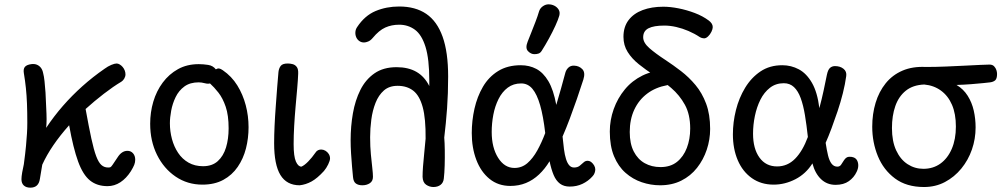

<svg xmlns="http://www.w3.org/2000/svg" viewBox="-20 -846 4647 886"><path d="M120 20Q101 20 90 10Q79 0 79 -19Q79 -31 82.5 -51Q86 -71 90 -88Q97 -140 100 -173Q103 -206 104.5 -230.5Q106 -255 106 -279Q106 -329 104.5 -367.5Q103 -406 99.5 -439.5Q96 -473 90 -509Q87 -528 95 -537.5Q103 -547 124 -550Q139 -552 150 -547.5Q161 -543 168.5 -533.5Q176 -524 179 -509Q183 -494 185.5 -471Q188 -448 190 -419Q192 -390 193 -354Q195 -318 195 -296Q195 -274 193 -256Q229 -310 270.5 -357.5Q312 -405 360 -448Q408 -491 463 -529Q478 -540 493.5 -546.5Q509 -553 518 -553Q525 -553 532.5 -548.5Q540 -544 546 -537Q552 -530 555.5 -521Q559 -512 559 -503Q559 -493 553.5 -483.5Q548 -474 540 -469Q503 -447 459.5 -413.5Q416 -380 375 -343Q390 -260 401.5 -207Q413 -154 424 -125Q435 -96 448 -84.5Q461 -73 479 -73Q486 -73 489.5 -74.5Q493 -76 499.5 -85.5Q506 -95 522 -119Q532 -135 543.5 -142.5Q555 -150 568 -150Q584 -150 594 -138.5Q604 -127 604 -109Q604 -97 599.5 -85.5Q595 -74 584 -56Q563 -23 535.5 -5Q508 13 476 13Q428 13 395.5 -13Q363 -39 340.5 -100.5Q318 -162 299 -268Q257 -221 226 -175.5Q195 -130 175 -86L164 -20Q161 0 150 10Q139 20 120 20Z M914 6Q845 6 790.5 -31Q736 -68 704.5 -131.5Q673 -195 673 -275Q673 -328 687.5 -377Q702 -426 731 -465Q760 -504 801.5 -527Q843 -550 897 -550Q918 -550 940.5 -546.5Q963 -543 976 -526Q984 -531 991 -530Q998 -529 1008 -522Q1049 -494 1075 -452Q1101 -410 1114 -360.5Q1127 -311 1127 -259Q1127 -208 1115 -161Q1103 -114 1077 -76Q1051 -38 1010.5 -16Q970 6 914 6ZM917 -79Q959 -79 985 -102.5Q1011 -126 1023 -165.5Q1035 -205 1035 -254Q1035 -314 1021.5 -353.5Q1008 -393 988 -418.5Q968 -444 949 -461Q940 -458 925 -462Q910 -466 897 -466Q857 -466 831 -447Q805 -428 790.5 -398Q776 -368 770 -335.5Q764 -303 764 -277Q764 -240 773.5 -204.5Q783 -169 802 -140.5Q821 -112 850 -95.5Q879 -79 917 -79Z M1363 9Q1303 9 1274 -38.5Q1245 -86 1245 -185Q1245 -221 1247 -265Q1249 -309 1252.5 -355Q1256 -401 1259 -442.5Q1262 -484 1265 -514Q1267 -531 1275.5 -542Q1284 -553 1308 -553Q1319 -553 1330.5 -550Q1342 -547 1349.5 -537Q1357 -527 1356 -506Q1355 -478 1351.5 -438.5Q1348 -399 1344 -354Q1340 -309 1337.5 -264.5Q1335 -220 1335 -181Q1335 -124 1345.5 -100.5Q1356 -77 1371 -77Q1385 -83 1402.5 -101Q1420 -119 1436 -142Q1441 -150 1448 -153Q1455 -156 1462 -156Q1472 -156 1481.5 -150.5Q1491 -145 1497 -135.5Q1503 -126 1503 -115Q1503 -105 1494.5 -87.5Q1486 -70 1475 -57Q1444 -23 1417.5 -8.5Q1391 6 1363 9Z M1980 17Q1962 17 1946.5 6.5Q1931 -4 1930 -30Q1930 -50 1932 -77.5Q1934 -105 1937.5 -138Q1941 -171 1944 -206Q1945 -299 1930.5 -352Q1916 -405 1887 -427.5Q1858 -450 1815 -450Q1776 -450 1751.5 -428.5Q1727 -407 1713 -371.5Q1699 -336 1693.5 -294.5Q1688 -253 1688 -213Q1688 -169 1691.5 -133Q1695 -97 1698 -71Q1701 -45 1701 -30Q1701 -10 1686.5 -0.5Q1672 9 1652 9Q1634 9 1622.5 1Q1611 -7 1609 -29Q1607 -49 1604.5 -77.5Q1602 -106 1600 -138Q1598 -170 1598 -199Q1598 -263 1608.5 -323Q1619 -383 1643 -431Q1667 -479 1708 -507.5Q1749 -536 1810 -536Q1864 -536 1901.5 -514.5Q1939 -493 1961 -449Q1961 -455 1961 -461.5Q1961 -468 1961 -474Q1961 -574 1943.5 -630Q1926 -686 1894.5 -709Q1863 -732 1822 -732Q1787 -732 1758 -719Q1729 -706 1700 -671Q1690 -659 1679 -654.5Q1668 -650 1660 -650Q1647 -650 1637.5 -657Q1628 -664 1623.5 -675Q1619 -686 1620 -698.5Q1621 -711 1628 -721Q1663 -774 1713 -795Q1763 -816 1822 -816Q1897 -816 1947 -782Q1997 -748 2022.5 -676.5Q2048 -605 2048 -493Q2048 -414 2043 -345.5Q2038 -277 2030 -211Q2032 -188 2032.5 -153Q2033 -118 2032 -82.5Q2031 -47 2028 -22Q2026 -3 2013 7Q2000 17 1980 17Z M2609 15Q2582 15 2564 1.5Q2546 -12 2535 -38Q2524 -64 2516 -102Q2495 -67 2467.5 -41Q2440 -15 2407 -1.5Q2374 12 2335 12Q2279 12 2239 -20.5Q2199 -53 2178 -108.5Q2157 -164 2157 -232Q2157 -289 2169.5 -344.5Q2182 -400 2208.5 -445.5Q2235 -491 2278.5 -518Q2322 -545 2383 -545Q2423 -545 2455 -528Q2487 -511 2510.5 -471.5Q2534 -432 2547 -362Q2559 -403 2569 -438Q2579 -473 2589 -511Q2593 -525 2603.5 -534.5Q2614 -544 2630 -543Q2653 -542 2667.5 -526.5Q2682 -511 2672 -479Q2658 -435 2642 -389Q2626 -343 2609.5 -299Q2593 -255 2576 -216Q2579 -184 2582.5 -157.5Q2586 -131 2592 -112Q2598 -93 2607 -83Q2616 -73 2629 -73Q2645 -73 2655 -81Q2665 -89 2673 -96.5Q2681 -104 2691 -104Q2701 -104 2709 -97.5Q2717 -91 2722 -82Q2727 -73 2727 -64Q2727 -57 2724 -48Q2721 -39 2713 -31Q2694 -10 2667.5 2.5Q2641 15 2609 15ZM2354 -71Q2388 -71 2413.5 -93Q2439 -115 2459.5 -152Q2480 -189 2496 -232Q2487 -310 2472.5 -360.5Q2458 -411 2437 -436Q2416 -461 2385 -461Q2349 -461 2323 -441.5Q2297 -422 2280.5 -389Q2264 -356 2256.5 -316.5Q2249 -277 2249 -237Q2249 -165 2278.5 -118Q2308 -71 2354 -71Z M2446 -596Q2430 -596 2416.5 -610Q2403 -624 2415 -654Q2421 -669 2430.5 -693Q2440 -717 2450.5 -744Q2461 -771 2468 -795Q2473 -809 2485.5 -817.5Q2498 -826 2511 -826Q2526 -826 2538.5 -819.5Q2551 -813 2558 -801.5Q2565 -790 2561 -774Q2556 -756 2543 -727.5Q2530 -699 2513 -668Q2496 -637 2480 -612Q2474 -602 2465.5 -599Q2457 -596 2446 -596Z M3026 9Q2983 9 2941.5 -5Q2900 -19 2866.5 -48.5Q2833 -78 2813.5 -125Q2794 -172 2794 -239Q2794 -292 2812 -342.5Q2830 -393 2863.5 -433.5Q2897 -474 2945 -497.5Q2993 -521 3053 -521Q3065 -521 3071 -511.5Q3077 -502 3077 -488Q3077 -476 3073 -465.5Q3069 -455 3059 -453Q3005 -443 2966.5 -414Q2928 -385 2907 -340Q2886 -295 2886 -237Q2886 -183 2904.5 -147Q2923 -111 2955 -93Q2987 -75 3028 -75Q3074 -75 3104 -99Q3134 -123 3149.5 -163.5Q3165 -204 3165 -253Q3165 -318 3140.5 -362.5Q3116 -407 3077.5 -440Q3039 -473 2995 -501Q2960 -524 2928 -549.5Q2896 -575 2876.5 -606Q2857 -637 2857 -676Q2857 -722 2880.5 -753Q2904 -784 2945.5 -799.5Q2987 -815 3041 -815Q3073 -815 3111 -807.5Q3149 -800 3186 -786Q3223 -772 3251 -751Q3259 -745 3264 -737.5Q3269 -730 3269 -721Q3269 -712 3263 -699.5Q3257 -687 3247.5 -678Q3238 -669 3229 -669Q3225 -669 3219.5 -670.5Q3214 -672 3209 -675Q3185 -691 3157 -703Q3129 -715 3100.5 -721.5Q3072 -728 3046 -728Q2997 -728 2972.5 -715.5Q2948 -703 2948 -674Q2948 -649 2976.5 -624Q3005 -599 3051 -569Q3086 -546 3122.5 -518Q3159 -490 3189.5 -453.5Q3220 -417 3238.5 -367.5Q3257 -318 3257 -251Q3257 -202 3241.5 -155.5Q3226 -109 3196.5 -71.5Q3167 -34 3124 -12.5Q3081 9 3026 9Z M3836 7Q3796 7 3768.5 -19.5Q3741 -46 3729 -92Q3699 -44 3650.5 -19Q3602 6 3550 6Q3492 6 3449.5 -24Q3407 -54 3384.5 -106.5Q3362 -159 3362 -226Q3362 -282 3376 -338Q3390 -394 3418.5 -441Q3447 -488 3489.5 -516.5Q3532 -545 3590 -545Q3631 -545 3666.5 -526Q3702 -507 3727 -463.5Q3752 -420 3761 -347Q3772 -388 3780.5 -427.5Q3789 -467 3796 -502Q3801 -525 3810.5 -533Q3820 -541 3833 -541Q3857 -541 3872.5 -528.5Q3888 -516 3885 -495Q3880 -458 3869.5 -416Q3859 -374 3845 -332.5Q3831 -291 3817 -253.5Q3803 -216 3790 -187Q3795 -154 3801 -129Q3807 -104 3817.5 -90.5Q3828 -77 3844 -77Q3855 -77 3861 -85.5Q3867 -94 3875 -107Q3885 -122 3898 -122.5Q3911 -123 3918 -120Q3930 -116 3935.5 -105Q3941 -94 3940.5 -80.5Q3940 -67 3933 -53Q3921 -27 3897 -10Q3873 7 3836 7ZM3566 -78Q3614 -78 3649 -113.5Q3684 -149 3708 -214Q3702 -269 3694.5 -314.5Q3687 -360 3675 -393Q3663 -426 3644 -444Q3625 -462 3597 -462Q3560 -462 3533 -441Q3506 -420 3489 -386Q3472 -352 3463.5 -311Q3455 -270 3455 -229Q3455 -160 3484.5 -119Q3514 -78 3566 -78Z M4394 -454Q4426 -435 4445.5 -404Q4465 -373 4473.5 -335.5Q4482 -298 4482 -258Q4482 -205 4465 -156Q4448 -107 4416 -68Q4384 -29 4340.5 -6Q4297 17 4244 17Q4163 17 4110 -22.5Q4057 -62 4031 -125.5Q4005 -189 4005 -261Q4005 -320 4020.5 -371.5Q4036 -423 4067 -461.5Q4098 -500 4144.5 -520Q4191 -540 4252 -537Q4299 -537 4345.5 -539Q4392 -541 4432.5 -543Q4473 -545 4503 -546.5Q4533 -548 4546 -548Q4560 -548 4567.5 -540Q4575 -532 4578 -522.5Q4581 -513 4581 -505Q4581 -483 4572.5 -475.5Q4564 -468 4549 -466Q4541 -465 4517 -462.5Q4493 -460 4460.5 -457.5Q4428 -455 4394 -454ZM4241 -67Q4286 -67 4319.5 -91Q4353 -115 4372 -159Q4391 -203 4391 -262Q4391 -321 4373 -362.5Q4355 -404 4322 -428Q4289 -452 4245 -456Q4193 -454 4160 -427.5Q4127 -401 4111.5 -356.5Q4096 -312 4096 -255Q4096 -194 4115.5 -152Q4135 -110 4168 -88.5Q4201 -67 4241 -67Z"/></svg>

Font: Playpen Sans
Style: Regular
Weight: 400
Designer: Laura Meseguer, Veronika Burian, José Scaglione, Kostas Bartsokas, Vera Evstafieva, Tom Grace, Yorlmar Campos
Foundry: TypeTogether
Version: Version 2.000